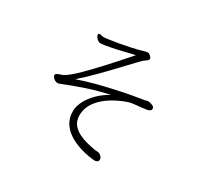

<svg xmlns="http://www.w3.org/2000/svg" viewBox="-150 -955 1301 1213"><g transform="rotate(30 500.0 -349.0)"><path d="M767 -463Q781 -462 797 -455.5Q813 -449 813 -435Q813 -419 788 -413Q773 -410 747.5 -407.5Q722 -405 697.5 -402.5Q673 -400 659 -395Q606 -378 555 -347.5Q504 -317 470 -274Q436 -231 433 -177V-170Q433 -131 452 -106Q471 -81 501.5 -65.5Q532 -50 565.5 -41.5Q599 -33 629 -28Q637 -27 645.5 -27Q654 -27 662 -23Q685 -10 685 10Q685 21 676.5 26Q668 31 656 31Q654 31 633.5 28.5Q613 26 582 19Q551 12 516.5 -2Q482 -16 452 -38Q422 -60 403 -93Q384 -126 384 -171V-176Q385 -210 405 -248Q425 -286 460 -320.5Q495 -355 541 -380Q456 -362 378.5 -336Q301 -310 225 -279Q218 -276 211 -276Q195 -276 180 -289Q168 -303 168 -310Q168 -321 193 -330Q204 -332 217.5 -338.5Q231 -345 254 -363Q277 -381 314.5 -418Q352 -455 410 -517.5Q468 -580 552 -676Q517 -669 471 -657Q425 -645 362 -634Q352 -633 342 -631Q332 -629 323 -629Q304 -629 291 -644Q278 -659 278 -668Q278 -673 282 -676Q286 -678 288 -678Q293 -678 300.5 -675.5Q308 -673 321 -673Q326 -673 353 -676.5Q380 -680 420.5 -687Q461 -694 507 -704Q553 -714 595 -727Q603 -729 606 -729Q618 -729 629.5 -718.5Q641 -708 641 -701Q641 -688 620 -677Q611 -672 579.5 -639Q548 -606 502.5 -557.5Q457 -509 403.5 -455Q350 -401 296 -353Q349 -372 413 -389Q477 -406 540.5 -420Q604 -434 656 -443.5Q708 -453 737 -457Q744 -457 751 -460Q758 -463 765 -463Z"/></g></svg>

Font: Moon Stars Kai T HW Light
Style: Regular
Weight: 300
Designer: GuiWonder
Version: Version 1.101